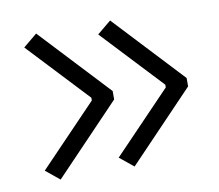

<svg xmlns="http://www.w3.org/2000/svg" viewBox="-60 -567 706 618"><g transform="rotate(-10 293.0 -258.5)"><path d="M90.8 -20.5 45.4 -57.6 233.9 -253.9V-262.7L49.3 -459.5L94.7 -497.1L305.2 -272V-244.6ZM332.5 -20.5 287.1 -57.6 475.6 -253.9V-262.7L291 -459.5L336.4 -497.1L546.9 -272V-244.6Z"/></g></svg>

Font: Cascadia Mono PL Light
Style: Regular
Weight: 300
Monospace: yes
Designer: Aaron Bell
Foundry: Saja Typeworks
Version: Version 2404.023; ttfautohint (v1.8.4)